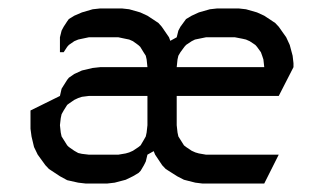

<svg xmlns="http://www.w3.org/2000/svg" viewBox="-20 -432 774 452"><path d="M51.8 -128.9V-171.9L121.1 -206.1L125 -223.1L129.9 -231L138.2 -244.1L142.1 -249L154.8 -257.8L172.9 -266.1L198.2 -272L215.8 -273.9H327.1L325.2 -292L323.2 -300.8L317.9 -309.1L310.1 -321.8L305.2 -326.2L293 -335L284.2 -338.9L274.9 -340.8L258.8 -344.2H189L172.9 -340.8L164.1 -338.9L154.8 -335L142.1 -326.2L138.2 -321.8L129.9 -309.1H121.1V-344.2L125 -359.9L129.9 -369.1L138.2 -381.8L142.1 -387.2L154.8 -395L172.9 -402.8L198.2 -410.2L215.8 -412.1H267.1L284.2 -410.2L310.1 -402.8L327.1 -395L353 -377.9L360.8 -369.1L377.9 -344.2L380.9 -335.9L396 -344.2L399.9 -359.9L404.8 -369.1L414.1 -381.8L418 -387.2L431.2 -395L448.2 -402.8L474.1 -410.2L491.2 -412.1H542L559.1 -410.2L585 -402.8L602.1 -395L627.9 -377.9L636.2 -369.1L653.8 -344.2L662.1 -326.2L668.9 -300.8L670.9 -283.2V-273.9L636.2 -206.1H396V-137.2L397.9 -120.1L399.9 -110.8L404.8 -103L413.1 -89.8L418 -85.9L431.2 -77.1L439.9 -73.2L448.2 -70.8L464.8 -67.9H636.2L602.1 0H456.1L439.9 -2L413.1 -8.8L397 -17.1L370.1 -34.2L361.8 -43L345.2 -67.9L341.8 -76.2L327.1 -67.9L323.2 -51.8L318.8 -43L311 -29.8L306.2 -24.9L293 -17.1L275.9 -8.8L250 -2L232.9 0H181.2L164.1 -2L138.2 -7.8L121.1 -17.1L95.2 -34.2L86.9 -43L68.8 -67.9L60.1 -85.9L54.2 -110.8ZM121.1 -137.2 123 -120.1 125 -110.8 129.9 -103 138.2 -89.8 142.1 -85.9 154.8 -77.1 164.1 -71.8 172.9 -69.8 189 -67.9H258.8L275.9 -70.8L284.2 -73.2L293 -77.1L306.2 -85.9L311 -89.8L318.8 -103L323.2 -110.8L325.2 -120.1L327.1 -137.2V-206.1H189L172.9 -204.1L164.1 -201.2L154.8 -196.8L142.1 -188L138.2 -185.1L129.9 -171.9L125 -163.1L123 -153.8ZM396 -273.9H602.1L600.1 -292L597.2 -300.8L594.2 -309.1L585 -321.8L581.1 -326.2L567.9 -335L559.1 -338.9L550.8 -340.8L533.2 -344.2H464.8L448.2 -340.8L439 -338.9L431.2 -335L418 -326.2L414.1 -321.8L404.8 -309.1L399.9 -300.8L397.9 -292Z"/></svg>

Font: Petahja
Style: Regular
Weight: 400
Designer: T. Christopher White
Version: Version 1.1